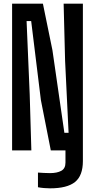

<svg xmlns="http://www.w3.org/2000/svg" viewBox="-20 -820 518 1047"><path d="M253 207Q238 207 220 205.5Q202 204 187 201V121Q199 122 218.5 123Q238 124 253 124Q291 124 314 111.5Q337 99 337 67V0H257L203 -274L150 -705H125L142 -305L151 0H46V-800H214L266 -546L331 -96H354L335 -488L327 -800H432V58Q432 138 389 172.5Q346 207 253 207Z"/></svg>

Font: Big Shoulders Display
Style: Bold
Weight: 700
Designer: Patric King
Foundry: XO Type Co
Version: Version 1.000; ttfautohint (v1.8.2)